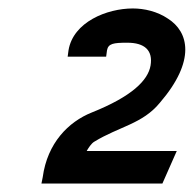

<svg xmlns="http://www.w3.org/2000/svg" viewBox="-20 -822 458 454"><path d="M78 -388H364L398 -465H185C189 -472 196 -483 203 -487C262 -523 317 -529 358 -579C444 -679 426 -747 377 -778C352 -795 321 -802 294 -802C233 -802 153 -770 142 -703L140 -688H231L233 -703C236 -719 248 -721 281 -721C322 -721 342 -703 336 -667C330 -632 292 -594 197 -556C142 -534 92 -484 81 -403Z"/></svg>

Font: Charger Sport
Style: BdNrwObl
Weight: 700
Designer: Jasper
Foundry: Cannot Into Space Fonts
Version: Version 1.1